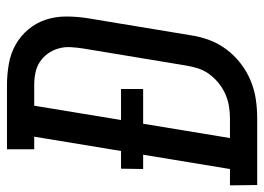

<svg xmlns="http://www.w3.org/2000/svg" viewBox="-150 -650 775 564"><g transform="rotate(-90 238.0 -367.5)"><path d="M-23 0 -24 -80H24L66 -335H24L25 -400H77L119 -655H82V-735H270Q302 -735 333 -729.5Q364 -724 389.5 -709.5Q415 -695 434 -672.5Q453 -650 462.5 -621.5Q472 -593 472 -561.5Q472 -530 467 -498L417 -196Q413 -168 403 -141Q393 -114 375.5 -90.5Q358 -67 334 -48.5Q310 -30 283 -19Q256 -8 228.5 -4Q201 0 173 0ZM115 -80H173Q191 -80 209 -83Q227 -86 244 -93.5Q261 -101 276 -113Q291 -125 302.5 -140.5Q314 -156 319.5 -173.5Q325 -191 328 -209L378 -511Q381 -530 382 -548.5Q383 -567 378 -584Q373 -601 363 -615Q353 -629 338.5 -638.5Q324 -648 306.5 -651.5Q289 -655 270 -655H210L168 -400H259V-335H157Z"/></g></svg>

Font: Iosevka Curly Slab Medium
Style: Italic
Weight: 500
Italic angle: -9°
Monospace: yes
Designer: Belleve Invis
Foundry: Belleve Invis
Version: Version 22.1.2; ttfautohint (v1.8.4)